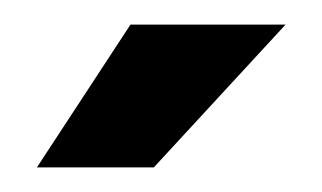

<svg xmlns="http://www.w3.org/2000/svg" viewBox="-20 -893 262 156"><path d="M10 -757 86 -873H212L105 -757Z"/></svg>

Font: Danfo
Style: Regular
Weight: 400
Designer: Seyi Olusanya, David Udoh, Eyiyemi Adegbite, Mirko Velimirović
Version: Version 1.000